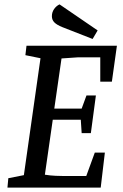

<svg xmlns="http://www.w3.org/2000/svg" viewBox="-20 -857 563 877"><path d="M14 0 18 -43 89 -57 165 -591 96 -605 101 -648H514L491 -484H438V-595H334L261 -590L228 -361H353L375 -421H418L395 -249H353L349 -310H221L185 -59Q210 -55 234 -54Q258 -53 273 -53H374L413 -160H459L440 0ZM403 -679 265 -733Q240 -743 228.5 -754.5Q217 -766 217 -783Q217 -801 227 -815.5Q237 -830 252 -837L426 -718Z"/></svg>

Font: Faustina Medium
Style: Italic
Weight: 500
Italic angle: -8°
Designer: Alfonso Garcia
Foundry: http://www.omnibus-type.com
Version: Version 1.200